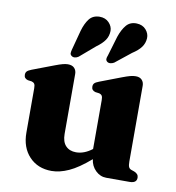

<svg xmlns="http://www.w3.org/2000/svg" viewBox="-83 -808 819 895"><g transform="rotate(10 326.5 -360.5)"><path d="M74 -143V-353Q74 -367.5 70 -373.5Q66 -379.5 57 -382L38.5 -384.5Q20 -389.5 20 -407Q20 -417.5 25.8 -423.5Q31.5 -429.5 47 -435.5L148.5 -474Q172 -483 185.8 -486.5Q199.5 -490 209.5 -490Q230 -490 240.2 -479.2Q250.5 -468.5 250.5 -451.5V-168Q250.5 -130.5 268.5 -111.5Q286.5 -92.5 317.5 -92.5Q356 -92.5 393.5 -121.5V-353Q393.5 -367.5 389.5 -373.5Q385.5 -379.5 377 -382L358 -384.5Q339.5 -389.5 339.5 -407Q339.5 -417.5 345.2 -423.5Q351 -429.5 367 -435.5L468 -474Q490.5 -482.5 504.2 -486.2Q518 -490 531 -490Q550 -490 560 -479.2Q570 -468.5 570 -451.5V-93.5Q570 -75 573.8 -67.2Q577.5 -59.5 586 -56.5L600.5 -51.5Q621 -43.5 621 -25.5Q621 0 588 0H477Q448.5 0 426.5 -21.2Q404.5 -42.5 400.5 -74.5Q344.5 -26 301.2 -6.5Q258 13 220 13Q154.5 13 114.2 -29.8Q74 -72.5 74 -143ZM240.5 -653.5Q251 -690 268 -711.8Q285 -733.5 316.5 -734Q344.5 -734 361.2 -716.5Q378 -699 378 -677.5Q377.5 -652.5 364.5 -633.5Q351.5 -614.5 325 -595.5L252.5 -533.5Q244.5 -528 235.5 -527Q226.5 -526 220 -531Q213 -536 213 -543Q213 -550 215.5 -559.5ZM413.5 -656Q425.5 -691.5 443.5 -712.8Q461.5 -734 492.5 -733Q520.5 -732 536.5 -713.8Q552.5 -695.5 551.5 -673.5Q550 -649 536.2 -630.5Q522.5 -612 494.5 -594L420.5 -535Q412 -530 402.8 -529.2Q393.5 -528.5 387.5 -533.5Q381 -539 381.5 -546.5Q382 -554 385.5 -562Z"/></g></svg>

Font: Fraunces 9pt
Style: Bold
Weight: 700
Version: Version 1.000;[b76b70a41]